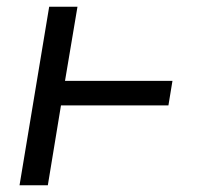

<svg xmlns="http://www.w3.org/2000/svg" viewBox="-20 -550 640 570"><path d="M38 0 126 -530H210L173 -310H492L480 -237H161L122 0Z"/></svg>

Font: Iosevka Slab Extended
Style: Italic
Weight: 400
Width: 7
Italic angle: -9°
Monospace: yes
Designer: Belleve Invis
Foundry: Belleve Invis
Version: Version 11.1.0; ttfautohint (v1.8.3)